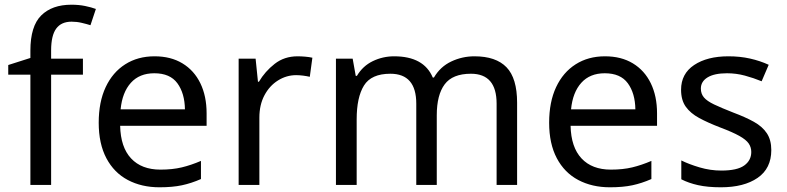

<svg xmlns="http://www.w3.org/2000/svg" viewBox="-20 -785 3339 815"><path d="M332 -468H197V0H109V-468H15V-509L109 -539V-570Q109 -674 155 -719.5Q201 -765 283 -765Q315 -765 341.5 -759.5Q368 -754 387 -747L364 -678Q348 -683 327 -688Q306 -693 284 -693Q240 -693 218.5 -663.5Q197 -634 197 -571V-536H332Z M636 -546Q705 -546 754.5 -516Q804 -486 830.5 -431.5Q857 -377 857 -304V-251H490Q492 -160 536.5 -112.5Q581 -65 661 -65Q712 -65 751.5 -74.5Q791 -84 833 -102V-25Q792 -7 752 1.5Q712 10 657 10Q581 10 522.5 -21Q464 -52 431.5 -113.5Q399 -175 399 -264Q399 -352 428.5 -415Q458 -478 511.5 -512Q565 -546 636 -546ZM635 -474Q572 -474 535.5 -433.5Q499 -393 492 -321H765Q764 -389 733 -431.5Q702 -474 635 -474Z M1243 -546Q1258 -546 1275.5 -544.5Q1293 -543 1306 -540L1295 -459Q1282 -462 1266.5 -464Q1251 -466 1237 -466Q1196 -466 1160 -443.5Q1124 -421 1102.5 -380.5Q1081 -340 1081 -286V0H993V-536H1065L1075 -438H1079Q1105 -482 1146 -514Q1187 -546 1243 -546Z M1994 -546Q2085 -546 2130 -499.5Q2175 -453 2175 -349V0H2088V-345Q2088 -472 1979 -472Q1901 -472 1867.5 -427Q1834 -382 1834 -296V0H1747V-345Q1747 -472 1637 -472Q1556 -472 1525 -422Q1494 -372 1494 -278V0H1406V-536H1477L1490 -463H1495Q1520 -505 1562.5 -525.5Q1605 -546 1653 -546Q1779 -546 1817 -456H1822Q1849 -502 1895.5 -524Q1942 -546 1994 -546Z M2548 -546Q2617 -546 2666.5 -516Q2716 -486 2742.5 -431.5Q2769 -377 2769 -304V-251H2402Q2404 -160 2448.5 -112.5Q2493 -65 2573 -65Q2624 -65 2663.5 -74.5Q2703 -84 2745 -102V-25Q2704 -7 2664 1.5Q2624 10 2569 10Q2493 10 2434.5 -21Q2376 -52 2343.5 -113.5Q2311 -175 2311 -264Q2311 -352 2340.5 -415Q2370 -478 2423.5 -512Q2477 -546 2548 -546ZM2547 -474Q2484 -474 2447.5 -433.5Q2411 -393 2404 -321H2677Q2676 -389 2645 -431.5Q2614 -474 2547 -474Z M3254 -148Q3254 -70 3196 -30Q3138 10 3040 10Q2984 10 2943.5 1Q2903 -8 2872 -24V-104Q2904 -88 2949.5 -74.5Q2995 -61 3042 -61Q3109 -61 3139 -82.5Q3169 -104 3169 -140Q3169 -160 3158 -176Q3147 -192 3118.5 -208Q3090 -224 3037 -244Q2985 -264 2948 -284Q2911 -304 2891 -332Q2871 -360 2871 -404Q2871 -472 2926.5 -509Q2982 -546 3072 -546Q3121 -546 3163.5 -536.5Q3206 -527 3243 -510L3213 -440Q3179 -454 3142 -464Q3105 -474 3066 -474Q3012 -474 2983.5 -456.5Q2955 -439 2955 -409Q2955 -387 2968 -371.5Q2981 -356 3011.5 -341.5Q3042 -327 3093 -307Q3144 -288 3180 -268Q3216 -248 3235 -219.5Q3254 -191 3254 -148Z"/></svg>

Font: Noto Sans NKo
Style: Regular
Weight: 400
Designer: Monotype Design Team
Foundry: Monotype Imaging Inc.
Version: Version 2.003; ttfautohint (v1.8.4.7-5d5b)